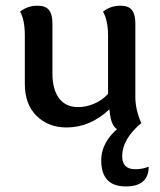

<svg xmlns="http://www.w3.org/2000/svg" viewBox="-20 -442 564 676"><path d="M408.2 17.1Q370.6 17.1 365.2 -57.1Q297.4 6.8 214.4 6.8Q150.4 6.8 108.9 -33.9Q67.4 -74.7 67.4 -147V-315.9Q67.4 -372.1 50.8 -400.9Q76.7 -421.9 112.3 -421.9Q140.6 -421.9 152.6 -406.5Q164.6 -391.1 164.6 -360.4V-182.1Q164.6 -127.9 187.7 -96.4Q210.9 -64.9 255.4 -64.9Q282.2 -64.9 310.3 -76.4Q338.4 -87.9 360.4 -111.3V-315.9Q360.4 -370.1 342.8 -400.9Q368.7 -421.9 404.3 -421.9Q432.6 -421.9 444.6 -406.5Q456.5 -391.1 456.5 -360.4V-100.6Q456.5 -56.6 477.5 -8.3Q447.8 17.1 408.2 17.1ZM422.9 214.4Q336.4 214.4 336.4 122.6Q336.4 49.3 418.5 -8.3H477.1Q410.2 47.9 410.2 107.9Q410.2 153.8 456.1 153.8Q481.4 153.8 503.4 145Q503.4 214.4 422.9 214.4Z"/></svg>

Font: Bainsley
Style: Regular
Weight: 400
Designer: Paul James MIller
Foundry: High-Logic / Made with FontCreator
Version: Version 1.411;March 28, 2021;FontCreator 13.0.0.2683 64-bit